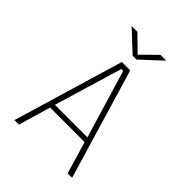

<svg xmlns="http://www.w3.org/2000/svg" viewBox="-249 -1021 1148 1148"><g transform="rotate(45 325.0 -447.0)"><path d="M570 0H532L472 -204H180L120 0H82L290.5 -700H361.5ZM318 -668 188.5 -236H463.5L334 -668ZM179.5 -893.5H228.5L326.5 -797.5L423.5 -893.5H472.5L342.5 -772.5H309.5Z"/></g></svg>

Font: Trispace Thin
Style: Regular
Weight: 100
Designer: Tyler Finck
Foundry: Etcetera Type Company
Version: Version 1.210